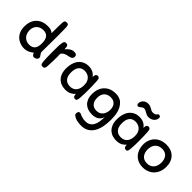

<svg xmlns="http://www.w3.org/2000/svg" viewBox="89 -1774 3021 3021"><g transform="rotate(45 1599.5 -263.5)"><path d="M478 -2Q458 -2 444.5 -18Q431 -34 426 -55Q414 -44 398.5 -33Q383 -22 363 -12.5Q343 -3 319 3Q295 9 267 9Q233 9 191.5 -2.5Q150 -14 113.5 -42.5Q77 -71 52.5 -120Q28 -169 28 -243Q28 -306 47 -355Q66 -404 100.5 -437.5Q135 -471 182.5 -488.5Q230 -506 286 -506Q334 -506 362 -495Q390 -484 406 -469Q406 -496 406 -530.5Q406 -565 406.5 -597.5Q407 -630 407.5 -657Q408 -684 409 -698Q411 -732 421 -744.5Q431 -757 456 -757Q482 -757 491.5 -744.5Q501 -732 503 -701Q504 -688 504.5 -666Q505 -644 505 -618Q505 -592 505.5 -565.5Q506 -539 506 -517.5Q506 -496 506 -482Q506 -468 506 -468Q506 -366 504.5 -280Q503 -194 503 -143Q505 -132 511.5 -122Q518 -112 525.5 -102Q533 -92 539 -81Q545 -70 545 -58Q545 -44 538 -33.5Q531 -23 520.5 -16Q510 -9 498.5 -5.5Q487 -2 478 -2ZM285 -90Q347 -90 380 -127Q413 -164 413 -249Q413 -412 284 -412Q254 -412 226 -403Q198 -394 176.5 -375Q155 -356 141.5 -327Q128 -298 128 -258Q128 -225 137.5 -195Q147 -165 166.5 -141.5Q186 -118 215.5 -104Q245 -90 285 -90Z M630 -61Q626 -96 625 -146Q624 -196 624 -267Q624 -337 624.5 -380Q625 -423 630 -456Q635 -497 645.5 -509Q656 -521 673 -521Q685 -521 694.5 -519Q704 -517 711.5 -510.5Q719 -504 723 -492Q727 -480 727 -459Q727 -455 728 -451Q728 -447 728.5 -442.5Q729 -438 729 -432Q756 -466 790.5 -490Q825 -514 869 -514Q928 -514 928 -465Q928 -447 920.5 -435Q913 -423 899.5 -415.5Q886 -408 868.5 -404Q851 -400 830 -396Q798 -390 770 -373.5Q742 -357 732 -332Q732 -313 732.5 -304Q733 -295 733.5 -289Q734 -283 734 -276Q734 -269 734 -254Q734 -203 732 -158.5Q730 -114 728 -62Q727 -38 722.5 -25Q718 -12 711.5 -5Q705 2 697 3.5Q689 5 681 5Q653 5 643.5 -7.5Q634 -20 630 -61Z M1402 4Q1386 4 1376.5 -1.5Q1367 -7 1362 -16Q1357 -25 1355 -37.5Q1353 -50 1352 -64Q1327 -33 1287.5 -12Q1248 9 1187 9Q1148 9 1107.5 -2.5Q1067 -14 1034 -42.5Q1001 -71 980 -119Q959 -167 959 -240Q959 -297 973 -347Q987 -397 1015.5 -434.5Q1044 -472 1087 -494Q1130 -516 1188 -516Q1239 -516 1279 -497.5Q1319 -479 1351 -437Q1351 -449 1352 -461.5Q1353 -474 1357.5 -484.5Q1362 -495 1372 -501.5Q1382 -508 1399 -508Q1414 -508 1427 -496Q1440 -484 1442 -444Q1445 -391 1446.5 -349Q1448 -307 1448 -262Q1448 -207 1447 -161Q1446 -115 1442 -63Q1440 -40 1436.5 -26.5Q1433 -13 1428 -6.5Q1423 0 1416 2Q1409 4 1402 4ZM1348 -250Q1348 -302 1332.5 -335Q1317 -368 1293.5 -386.5Q1270 -405 1243 -412Q1216 -419 1193 -419Q1157 -419 1131.5 -406Q1106 -393 1090 -370.5Q1074 -348 1066.5 -317.5Q1059 -287 1059 -251Q1059 -163 1097.5 -121Q1136 -79 1202 -79Q1241 -79 1268.5 -92.5Q1296 -106 1313.5 -129Q1331 -152 1339.5 -183.5Q1348 -215 1348 -250Z M1762 137Q1809 137 1841.5 118.5Q1874 100 1894 65.5Q1914 31 1922.5 -17.5Q1931 -66 1931 -127Q1922 -95 1905 -73Q1888 -51 1865.5 -37.5Q1843 -24 1815 -18Q1787 -12 1757 -12Q1711 -12 1670 -25Q1629 -38 1598.5 -66Q1568 -94 1550 -137.5Q1532 -181 1532 -242Q1532 -301 1549.5 -350.5Q1567 -400 1600.5 -436Q1634 -472 1682 -492Q1730 -512 1792 -512Q1825 -512 1850.5 -506Q1876 -500 1896 -490Q1916 -480 1931.5 -466Q1947 -452 1960 -436Q1998 -388 2015 -322.5Q2032 -257 2032 -165Q2032 -97 2020.5 -26Q2009 45 1979 102.5Q1949 160 1896 196.5Q1843 233 1760 233Q1745 233 1726.5 231.5Q1708 230 1688.5 227Q1669 224 1650 218.5Q1631 213 1615 204Q1595 193 1583 183Q1571 173 1571 150Q1571 131 1579.5 115.5Q1588 100 1609 100Q1619 100 1631 106Q1643 112 1660.5 118.5Q1678 125 1702.5 131Q1727 137 1762 137ZM1767 -103Q1806 -103 1833.5 -117.5Q1861 -132 1878.5 -156Q1896 -180 1904.5 -210Q1913 -240 1913 -270Q1913 -295 1906.5 -320.5Q1900 -346 1885 -367Q1870 -388 1844 -401Q1818 -414 1779 -414Q1713 -414 1672.5 -374Q1632 -334 1632 -256Q1632 -183 1668 -143Q1704 -103 1767 -103Z M2533 4Q2517 4 2507.5 -1.5Q2498 -7 2493 -16Q2488 -25 2486 -37.5Q2484 -50 2483 -64Q2458 -33 2418.5 -12Q2379 9 2318 9Q2279 9 2238.5 -2.5Q2198 -14 2165 -42.5Q2132 -71 2111 -119Q2090 -167 2090 -240Q2090 -297 2104 -347Q2118 -397 2146.5 -434.5Q2175 -472 2218 -494Q2261 -516 2319 -516Q2370 -516 2410 -497.5Q2450 -479 2482 -437Q2482 -449 2483 -461.5Q2484 -474 2488.5 -484.5Q2493 -495 2503 -501.5Q2513 -508 2530 -508Q2545 -508 2558 -496Q2571 -484 2573 -444Q2576 -391 2577.5 -349Q2579 -307 2579 -262Q2579 -207 2578 -161Q2577 -115 2573 -63Q2571 -40 2567.5 -26.5Q2564 -13 2559 -6.5Q2554 0 2547 2Q2540 4 2533 4ZM2479 -250Q2479 -302 2463.5 -335Q2448 -368 2424.5 -386.5Q2401 -405 2374 -412Q2347 -419 2324 -419Q2288 -419 2262.5 -406Q2237 -393 2221 -370.5Q2205 -348 2197.5 -317.5Q2190 -287 2190 -251Q2190 -163 2228.5 -121Q2267 -79 2333 -79Q2372 -79 2399.5 -92.5Q2427 -106 2444.5 -129Q2462 -152 2470.5 -183.5Q2479 -215 2479 -250ZM2275 -661Q2259 -661 2247 -654Q2235 -647 2224.5 -638Q2214 -629 2203.5 -622Q2193 -615 2181 -615Q2168 -615 2159.5 -625.5Q2151 -636 2151 -653Q2151 -670 2158 -689Q2165 -708 2179.5 -723.5Q2194 -739 2215 -749.5Q2236 -760 2264 -760Q2293 -760 2313 -752.5Q2333 -745 2348.5 -735.5Q2364 -726 2379 -718.5Q2394 -711 2414 -711Q2444 -711 2458.5 -718Q2473 -725 2480.5 -734Q2488 -743 2493 -750Q2498 -757 2509 -757Q2523 -757 2535 -749Q2547 -741 2547 -726Q2547 -703 2538.5 -682.5Q2530 -662 2513 -646Q2496 -630 2470.5 -620.5Q2445 -611 2412 -611Q2391 -611 2374 -619Q2357 -627 2341 -636Q2325 -645 2309 -653Q2293 -661 2275 -661Z M2927 -507Q2984 -507 3029 -489.5Q3074 -472 3105.5 -440Q3137 -408 3154 -362Q3171 -316 3171 -259Q3171 -196 3151.5 -146Q3132 -96 3097.5 -61Q3063 -26 3015.5 -7Q2968 12 2912 12Q2851 12 2804.5 -9Q2758 -30 2726.5 -66Q2695 -102 2679 -149Q2663 -196 2663 -248Q2663 -305 2681.5 -352.5Q2700 -400 2734.5 -434.5Q2769 -469 2818 -488Q2867 -507 2927 -507ZM2916 -80Q2957 -80 2986 -94.5Q3015 -109 3033.5 -133Q3052 -157 3060.5 -187.5Q3069 -218 3069 -251Q3069 -285 3060.5 -314.5Q3052 -344 3034.5 -366Q3017 -388 2989.5 -400.5Q2962 -413 2924 -413Q2885 -413 2856 -400Q2827 -387 2807.5 -364.5Q2788 -342 2778 -311Q2768 -280 2768 -244Q2768 -171 2805.5 -125.5Q2843 -80 2916 -80Z"/></g></svg>

Font: Sniglet
Style: Regular
Weight: 400
Designer: Haley Fiege
Foundry: Haley Fiege, Pablo Impallari, Brenda Gallo
Version: Version 2.000; ttfautohint (v0.95) -l 8 -r 50 -G 200 -x 14 -